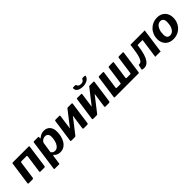

<svg xmlns="http://www.w3.org/2000/svg" viewBox="316 -2241 3906 3906"><g transform="rotate(-45 2269.0 -288.0)"><path d="M47.6 0Q34.9 0 31.1 -4.9Q27.4 -9.7 28.4 -20.7L97.5 -510.7Q99.9 -530 116.1 -530H575.3Q590.7 -530 588.3 -512.9L519.9 -24.1Q518.1 -10.7 511.2 -5.4Q504.2 0 489.8 0H384.4Q371.7 0 367.9 -4.9Q364.1 -9.7 365.1 -20.7L418.6 -398.1Q420.3 -409.5 417.3 -416.3Q414.3 -423 403.6 -423H263.9Q252.9 -423 245.5 -419.5Q238 -415.9 236.3 -404.9L183.1 -24.1Q179.9 0 153 0Z M624.9 165Q618.1 165 615.9 158.1Q613.8 151.2 615.5 142.2L706.9 -512.6Q708.7 -523.9 712.1 -526.9Q715.5 -530 728.9 -530H839Q850.4 -530 855.5 -526.9Q860.7 -523.7 859 -513L854.5 -483.4Q853.5 -477.4 859.2 -478.3Q864.9 -479.2 871.9 -484.5Q890.9 -498.2 911.5 -510.9Q932.2 -523.5 958.4 -531.8Q984.7 -540 1020 -540Q1097.4 -540 1147.1 -487.9Q1196.8 -435.7 1196.8 -329.6Q1196.8 -273.1 1183 -213.4Q1169.3 -153.6 1139.5 -103Q1109.7 -52.4 1061.8 -21.2Q1014 10 946.1 10Q904.8 10 872.1 -5.4Q839.4 -20.9 815.7 -48.1Q806.2 -58.7 800.8 -51.4Q795.4 -44.1 793.4 -30.6L768.1 152.4Q767.1 161 764.5 163Q762 165 754.1 165H624.9ZM890.8 -87.1Q933.6 -87.1 962.7 -112.6Q991.9 -138.1 1009.6 -177.4Q1027.3 -216.7 1035.4 -260Q1043.6 -303.2 1043.6 -338.7Q1043.6 -377.9 1032.3 -400.6Q1021 -423.4 1001.6 -433.1Q982.2 -442.9 956 -442.9Q926.7 -442.9 900.8 -430.1Q875 -417.4 858.6 -398.1Q842.2 -378.7 839.7 -358.7L805.9 -133.6Q823 -110.8 842.9 -98.9Q862.9 -87.1 890.8 -87.1Z M1470.4 -512.9 1402 -24.1Q1398.8 0 1372.1 0H1273.6Q1260.9 0 1257.1 -4.9Q1253.4 -9.7 1254.4 -20.7L1323.5 -510.7Q1325.9 -530 1342.1 -530H1457.4Q1472.8 -530 1470.4 -512.9ZM1824.3 -512.9 1755.9 -24.1Q1754.1 -10.7 1747.2 -5.4Q1740.2 0 1725.8 0H1627.5Q1614.8 0 1611 -4.9Q1607.3 -9.7 1608.3 -20.7L1677.4 -510.7Q1679.8 -530 1696 -530H1811.3Q1826.7 -530 1824.3 -512.9ZM1681.5 -522.7 1755.4 -469.1 1394.7 -6.3 1321.1 -60.9Z M2097.4 -512.9 2029 -24.1Q2025.8 0 1999.1 0H1900.6Q1887.9 0 1884.1 -4.9Q1880.4 -9.7 1881.4 -20.7L1950.5 -510.7Q1952.9 -530 1969.1 -530H2084.4Q2099.8 -530 2097.4 -512.9ZM2451.3 -512.9 2382.9 -24.1Q2381.1 -10.7 2374.2 -5.4Q2367.2 0 2352.8 0H2254.5Q2241.8 0 2238 -4.9Q2234.3 -9.7 2235.3 -20.7L2304.4 -510.7Q2306.8 -530 2323 -530H2438.3Q2453.7 -530 2451.3 -512.9ZM2308.5 -522.7 2382.4 -469.1 2021.7 -6.3 1948.1 -60.9ZM2217.7 -609.4Q2172.6 -610.4 2135 -621.7Q2097.5 -632.9 2074.7 -656.4Q2051.9 -679.9 2049.5 -716.3Q2048.8 -727.7 2053.2 -734.5Q2057.7 -741.3 2068.6 -741.3H2119.2Q2130.6 -742 2136.1 -738.3Q2141.7 -734.6 2144.1 -723.9Q2150 -699.4 2171.1 -687.4Q2192.1 -675.3 2227 -675.3Q2258.3 -675.3 2279.5 -686Q2300.7 -696.6 2310.4 -719.9Q2314.6 -731.3 2321.6 -736.3Q2328.7 -741.3 2342 -741.3H2386.9Q2398.3 -741.3 2404.4 -737.6Q2410.5 -733.9 2408.5 -723.2Q2402 -687.2 2374.5 -661.3Q2346.9 -635.4 2306.3 -622.4Q2265.6 -609.4 2217.7 -609.4Z M3273.6 -530Q3286.3 -530 3290.5 -525.1Q3294.6 -520.3 3292.9 -509.3L3223.7 -19.3Q3221.3 0 3205.2 0H2521.3Q2505.9 0 2508.4 -17.1L2576.8 -505.9Q2578.5 -519.6 2585.6 -524.8Q2592.8 -530 2606.9 -530H2705.1Q2717.8 -530 2722 -525.1Q2726.1 -520.3 2724.4 -509.3L2670.9 -131.9Q2669.2 -121.5 2672.4 -114.2Q2675.5 -107 2685.9 -107H2780.2Q2791.6 -106.3 2799.2 -110.5Q2806.9 -114.7 2807.9 -125.1L2861 -505.9Q2862.8 -519.6 2869.9 -524.8Q2877 -530 2891.1 -530H2989.4Q3002.1 -530 3006.2 -525.1Q3010.4 -520.3 3008.6 -509.3L2955.2 -131.9Q2953.5 -121.2 2956.6 -114.1Q2959.8 -107 2970.2 -107H3064.4Q3075.9 -106.3 3083.5 -110.5Q3091.1 -114.7 3092.1 -125.1L3145.3 -505.9Q3147 -519.6 3154.1 -524.8Q3161.3 -530 3175.4 -530Z M3318.7 -2.6Q3304.7 -5.3 3306.4 -19.3L3327.7 -109.1Q3330.1 -124.5 3343.9 -122.4Q3369.7 -119.1 3390.7 -134Q3411.7 -149 3429 -183.3Q3446.3 -217.7 3459.8 -273Q3473.3 -328.4 3483.6 -405L3497.5 -505Q3498.9 -516.4 3498.1 -523.2Q3497.3 -530 3500.6 -530H3888.4Q3899.8 -529.3 3906.1 -531.3Q3912.4 -533.3 3913.4 -530L3842.5 -25Q3841.1 -14.6 3841.9 -7.3Q3842.7 0 3839.4 0H3710.1Q3699.6 -0.7 3692.9 1.3Q3686.1 3.3 3685.1 0L3741.3 -399.4Q3742.7 -410.8 3741.9 -417.5Q3741.1 -424.3 3744.4 -424.3H3625Q3614.6 -425 3607.8 -423Q3601.1 -421 3600.1 -424.3L3592 -368.8Q3577.9 -268.8 3555 -193.3Q3532.1 -117.8 3498.9 -70.6Q3465.7 -23.3 3420.9 -5.8Q3376.1 11.7 3318.7 -2.6Z M4205.3 10Q4132.4 10 4078.9 -19.3Q4025.3 -48.6 3996.4 -101.4Q3967.5 -154.3 3967.5 -223.1Q3967.5 -293.4 3991.6 -351.6Q4015.8 -409.8 4058 -451.8Q4100.2 -493.9 4155.4 -516.9Q4210.6 -540 4271.7 -540Q4345.3 -540 4398.5 -509.7Q4451.8 -479.4 4480.4 -425.9Q4508.9 -372.4 4508.9 -302.3Q4508.9 -212.6 4468.8 -141.7Q4428.7 -70.9 4360 -30.4Q4291.4 10 4205.3 10ZM4208.6 -92.1Q4250.2 -92.1 4283.7 -119.7Q4317.3 -147.3 4337.3 -200.8Q4357.2 -254.2 4357.2 -332.1Q4357.2 -386 4335.3 -413.4Q4313.4 -440.7 4269.7 -440.7Q4229.1 -440.7 4195.1 -413Q4161.1 -385.2 4140.9 -331.3Q4120.6 -277.3 4120.6 -199Q4120.6 -146.1 4143 -119.1Q4165.3 -92.1 4208.6 -92.1Z"/></g></svg>

Font: Libre Franklin Thin
Style: Italic
Weight: 100
Italic angle: -8°
Designer: Pablo Impallari, Rodrigo Fuenzalida, Nhung Nguyen
Foundry: Impallari Type
Version: Version 3.000